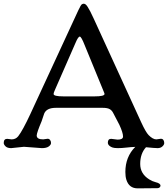

<svg xmlns="http://www.w3.org/2000/svg" viewBox="-35 -802 917 1049"><path d="M95.7 0 25.9 7.3Q5.4 7.3 -4.6 -2.4Q-14.6 -12.2 -14.6 -21Q-14.6 -43.5 4.4 -43.5L28.3 -40.5Q50.8 -40.5 64.5 -57.6Q88.9 -88.9 130.9 -179.2L392.6 -745.1Q406.7 -775.4 412.4 -778.6Q418 -781.7 422.6 -781.7Q427.2 -781.7 432.4 -778.1Q437.5 -774.4 443.8 -764.6Q456.5 -745.6 478 -698.2L736.3 -134.3Q761.2 -80.1 776.9 -64Q799.8 -40.5 819.3 -40.5L843.8 -43.9Q853.5 -43.9 857.9 -36.9Q862.3 -29.8 862.3 -20.5Q862.3 -11.2 852.3 -2Q842.3 7.3 826.2 7.3Q810.1 7.3 762.7 2.4Q731 37.1 731 93.8Q731 147.5 780.3 178.2Q797.4 189 815.4 193.4Q841.8 199.7 841.8 212.4Q841.8 217.8 837.2 221.9Q832.5 226.1 825.2 226.1L717.3 227.1Q669.9 227.1 655.3 179.7Q649.9 162.6 649.9 137.7Q649.9 54.7 704.1 0.5Q679.2 1.5 654.5 4.4Q629.9 7.3 609.9 7.3Q589.8 7.3 580.6 4.2Q571.3 1 565.4 -3.4Q554.2 -11.7 554.2 -22.5Q554.2 -43.5 572.3 -43.5L607.4 -39.1Q637.2 -39.1 637.2 -56.2Q637.2 -76.7 617.2 -120.1L583.5 -184.6Q576.7 -198.7 564.2 -205.8Q551.8 -212.9 525.9 -212.9H270Q219.7 -212.9 206.5 -181.6L192.4 -139.6Q166.5 -78.6 165.5 -62Q165.5 -40.5 200.7 -40.5L225.1 -43.9Q233.4 -43.9 238.5 -37.4Q243.7 -30.8 243.7 -20.8Q243.7 -10.7 231.2 -1.7Q218.8 7.3 193.8 7.3ZM481.4 -275.4Q536.1 -275.4 536.1 -288.6Q536.1 -291.5 532.2 -300.3L427.2 -556.2Q409.2 -602.1 400.9 -602.1Q392.1 -602.1 377.9 -568.4L264.6 -309.6Q257.8 -294.4 257.8 -288.6Q257.8 -275.4 312 -275.4Z"/></svg>

Font: Stoke
Style: Regular
Weight: 400
Designer: Nicole Fally
Foundry: Nicole Fally
Version: Version 1.002